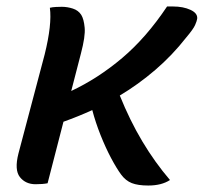

<svg xmlns="http://www.w3.org/2000/svg" viewBox="-20 -563 640 593"><path d="M127 3Q112 6 90 6Q59 6 41.5 -16Q24 -38 37 -89L118 -395Q141 -488 134 -539Q142 -541 153 -541.5Q164 -542 171 -542Q188 -542 205 -536.5Q222 -531 231 -517Q239 -504 241.5 -477.5Q244 -451 230 -398L200 -282Q283 -321 357.5 -384Q432 -447 496 -543H514Q546 -543 568.5 -532.5Q591 -522 589 -505Q588 -498 582.5 -485.5Q577 -473 555 -447Q512 -392 459.5 -347Q407 -302 350 -268Q381 -191 419.5 -126.5Q458 -62 505 -7Q479 10 438 10Q406 10 387 2.5Q368 -5 354 -24Q340 -43 323 -75Q306 -107 290.5 -146Q275 -185 265 -223Q221 -203 176 -187Z"/></svg>

Font: Recursive Sn Csl St Med
Style: Italic
Weight: 500
Italic angle: -15°
Version: Version 1.079;hotconv 1.0.112;makeotfexe 2.5.65598; ttfautoh